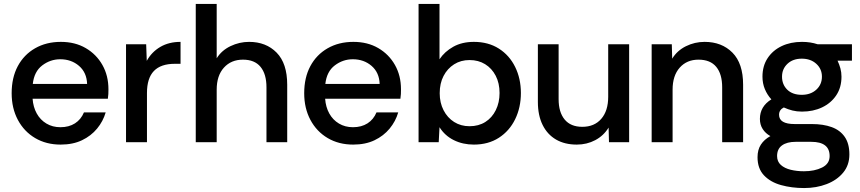

<svg xmlns="http://www.w3.org/2000/svg" viewBox="-20 -720 4354 972"><path d="M287 12Q214 12 158 -21Q102 -54 70.5 -113Q39 -172 39 -248Q39 -327 70 -385Q101 -443 157.5 -475.5Q214 -508 288 -508Q360 -508 414 -476.5Q468 -445 498.5 -391Q529 -337 529 -268Q529 -254 528.5 -244Q528 -234 526 -220H145Q148 -178 166 -145.5Q184 -113 215 -94.5Q246 -76 286 -76Q329 -76 359.5 -95.5Q390 -115 405 -151H515Q502 -106 471.5 -69Q441 -32 395 -10Q349 12 287 12ZM146 -295H421Q419 -353 380 -386.5Q341 -420 285 -420Q235 -420 194 -389Q153 -358 146 -295Z M618 0V-496H720L723 -412Q748 -457 791.5 -482.5Q835 -508 894 -508V-397H865Q794 -397 759 -360.5Q724 -324 724 -249V0Z M971 0V-700H1077V-425Q1102 -465 1147 -486.5Q1192 -508 1241 -508Q1327 -508 1380.5 -453.5Q1434 -399 1434 -291V0H1329V-278Q1329 -345 1299 -381.5Q1269 -418 1210 -418Q1150 -418 1113.5 -377.5Q1077 -337 1077 -266V0Z M1768 12Q1695 12 1639 -21Q1583 -54 1551.5 -113Q1520 -172 1520 -248Q1520 -327 1551 -385Q1582 -443 1638.5 -475.5Q1695 -508 1769 -508Q1841 -508 1895 -476.5Q1949 -445 1979.5 -391Q2010 -337 2010 -268Q2010 -254 2009.5 -244Q2009 -234 2007 -220H1626Q1629 -178 1647 -145.5Q1665 -113 1696 -94.5Q1727 -76 1767 -76Q1810 -76 1840.5 -95.5Q1871 -115 1886 -151H1996Q1983 -106 1952.5 -69Q1922 -32 1876 -10Q1830 12 1768 12ZM1627 -295H1902Q1900 -353 1861 -386.5Q1822 -420 1766 -420Q1716 -420 1675 -389Q1634 -358 1627 -295Z M2379 12Q2323 12 2277.5 -10.5Q2232 -33 2205 -76L2201 0H2099V-700H2205V-420Q2231 -459 2275 -483.5Q2319 -508 2379 -508Q2452 -508 2505.5 -474Q2559 -440 2588 -381Q2617 -322 2617 -249Q2617 -176 2588 -116.5Q2559 -57 2505.5 -22.5Q2452 12 2379 12ZM2357 -81Q2403 -81 2437 -102.5Q2471 -124 2490 -162.5Q2509 -201 2509 -249Q2509 -299 2489.5 -336.5Q2470 -374 2436 -395Q2402 -416 2357 -416Q2313 -416 2279 -394.5Q2245 -373 2225.5 -335.5Q2206 -298 2206 -248Q2206 -200 2225.5 -162Q2245 -124 2279 -102.5Q2313 -81 2357 -81Z M2900 12Q2839 12 2795 -13.5Q2751 -39 2727 -87.5Q2703 -136 2703 -204V-496H2808V-218Q2808 -152 2838.5 -115Q2869 -78 2928 -78Q2989 -78 3024 -118.5Q3059 -159 3059 -230V-496H3165V0H3063L3061 -74Q3036 -33 2993.5 -10.5Q2951 12 2900 12Z M3279 0V-496H3381L3383 -423Q3408 -464 3452.5 -486Q3497 -508 3547 -508Q3634 -508 3688 -453.5Q3742 -399 3742 -291V0H3636V-278Q3636 -345 3606 -381.5Q3576 -418 3516 -418Q3457 -418 3421 -377.5Q3385 -337 3385 -266V0Z M4051 232Q3988 232 3934 217Q3880 202 3847.5 167.5Q3815 133 3815 76Q3815 38 3832 12Q3849 -14 3880 -31Q3855 -45 3841 -67Q3827 -89 3827 -118Q3827 -181 3885 -217Q3864 -240 3852 -269Q3840 -298 3840 -332Q3840 -386 3866 -425.5Q3892 -465 3937 -486.5Q3982 -508 4040 -508Q4083 -508 4119 -496H4293V-413H4220Q4229 -394 4234.5 -374Q4240 -354 4240 -332Q4240 -277 4213.5 -237.5Q4187 -198 4142 -176.5Q4097 -155 4040 -155Q4014 -155 3992 -160.5Q3970 -166 3948 -176Q3924 -164 3924 -139Q3924 -92 4003 -92H4090Q4148 -92 4190.5 -76.5Q4233 -61 4256.5 -27Q4280 7 4280 62Q4280 116 4248.5 154Q4217 192 4165 212Q4113 232 4051 232ZM4050 147Q4104 147 4142 128Q4180 109 4180 70Q4180 -2 4087 -2H4008Q3964 -2 3939 16Q3914 34 3914 70Q3914 98 3933 115Q3952 132 3983 139.5Q4014 147 4050 147ZM4039 -240Q4084 -240 4112.5 -266Q4141 -292 4141 -332Q4141 -371 4112.5 -397Q4084 -423 4039 -423Q3994 -423 3966.5 -397Q3939 -371 3939 -332Q3939 -292 3965.5 -266Q3992 -240 4039 -240Z"/></svg>

Font: Rethink Sans Medium
Style: Regular
Weight: 500
Designer: The Rethink Sans project authors (Hans Thiessen). DM Sans designed by Colophon Foundry.
Foundry: Rethink Communications LLC
Version: Version 1.001